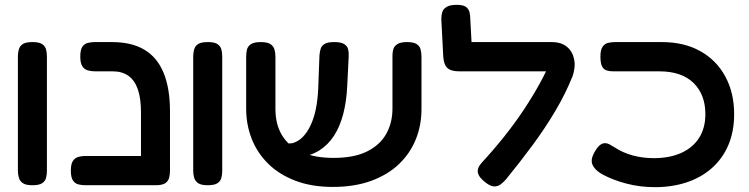

<svg xmlns="http://www.w3.org/2000/svg" viewBox="-20 -757 3096 794"><path d="M114 9Q87 9 74.5 0.5Q62 -8 58 -22Q54 -36 54 -51V-524Q54 -539 58 -553Q62 -567 74.5 -575Q87 -583 115 -583Q142 -583 154.5 -574.5Q167 -566 170.5 -552.5Q174 -539 174 -523V-50Q174 -35 170.5 -21.5Q167 -8 154.5 0.5Q142 9 114 9Z M623 9Q597 9 584 1.5Q571 -6 567 -18.5Q563 -31 563 -45V-293Q563 -350 550 -387.5Q537 -425 511 -443.5Q485 -462 446 -462H373Q357 -462 343 -466Q329 -470 320.5 -483Q312 -496 312 -523Q312 -551 320.5 -563.5Q329 -576 343 -579.5Q357 -583 372 -583H443Q524 -583 577 -551.5Q630 -520 656.5 -456Q683 -392 683 -296V-52Q683 -36 679.5 -22Q676 -8 663.5 0.5Q651 9 623 9ZM334 9Q318 9 304 5.5Q290 2 281.5 -11Q273 -24 273 -51Q273 -79 281.5 -91.5Q290 -104 303.5 -108Q317 -112 333 -112H629L628 9Z M839 9Q812 9 799.5 0.5Q787 -8 783 -22Q779 -36 779 -51V-524Q779 -539 783 -553Q787 -567 799.5 -575Q812 -583 840 -583Q867 -583 879.5 -574.5Q892 -566 895.5 -552.5Q899 -539 899 -523V-50Q899 -35 895.5 -21.5Q892 -8 879.5 0.5Q867 9 839 9Z M1356 16Q1268 16 1200.5 -10Q1133 -36 1088 -81Q1043 -126 1020.5 -184Q998 -242 998 -307V-523Q998 -539 1001.5 -552.5Q1005 -566 1018 -574.5Q1031 -583 1058 -583Q1086 -583 1098.5 -574.5Q1111 -566 1115 -552.5Q1119 -539 1119 -522V-307Q1119 -243 1146 -198Q1173 -153 1227 -128.5Q1281 -104 1359 -104Q1444 -104 1497.5 -130.5Q1551 -157 1577 -203Q1603 -249 1603 -308V-528Q1603 -543 1607 -555Q1611 -567 1624 -575Q1637 -583 1663 -583Q1691 -583 1703.5 -574.5Q1716 -566 1719.5 -552Q1723 -538 1723 -522V-305Q1723 -240 1700 -182Q1677 -124 1631 -79.5Q1585 -35 1516 -9.5Q1447 16 1356 16ZM1175 -104 1158 -162 1190 -165Q1214 -172 1232.5 -191Q1251 -210 1265 -240Q1279 -270 1286.5 -308Q1294 -346 1296 -391L1301 -527Q1302 -542 1306 -555Q1310 -568 1322.5 -575.5Q1335 -583 1362 -583Q1390 -583 1403 -575Q1416 -567 1419.5 -553.5Q1423 -540 1422 -524L1416 -403Q1413 -338 1399.5 -286Q1386 -234 1361.5 -196Q1337 -158 1300.5 -135Q1264 -112 1214 -106Z M1991 0Q1961 -22 1956.5 -42Q1952 -62 1972 -84Q2021 -137 2064.5 -191.5Q2108 -246 2145 -301.5Q2182 -357 2212 -411.5Q2242 -466 2264 -519L2347 -440Q2319 -370 2277 -299Q2235 -228 2183 -157.5Q2131 -87 2073 -16Q2063 -4 2051 5Q2039 14 2024.5 14Q2010 14 1991 0ZM2346 -436 2265 -462H1879Q1845 -462 1830 -476Q1815 -490 1813 -524L1805 -678Q1805 -694 1809 -707Q1813 -720 1827 -728.5Q1841 -737 1869 -737Q1896 -737 1907.5 -728Q1919 -719 1922 -705Q1925 -691 1925 -675L1930 -583H2261Q2301 -583 2324.5 -563.5Q2348 -544 2354.5 -511Q2361 -478 2346 -436Z M2688 17Q2626 17 2569.5 2Q2513 -13 2471 -36Q2451 -47 2439.5 -61Q2428 -75 2427 -89Q2426 -97 2430 -109Q2434 -121 2441 -132Q2451 -149 2461 -157Q2471 -165 2483 -165Q2491 -165 2500.5 -160Q2510 -155 2521 -148Q2554 -126 2595.5 -114.5Q2637 -103 2684 -103Q2750 -103 2798 -125Q2846 -147 2871.5 -187.5Q2897 -228 2897 -285Q2897 -366 2848 -414Q2799 -462 2706 -462H2515Q2500 -462 2488 -466Q2476 -470 2469.5 -483Q2463 -496 2463 -523Q2463 -550 2471.5 -563Q2480 -576 2494 -579.5Q2508 -583 2524 -583H2717Q2809 -583 2876 -545.5Q2943 -508 2979.5 -440.5Q3016 -373 3016 -285Q3016 -213 2992 -157Q2968 -101 2924 -62Q2880 -23 2820 -3Q2760 17 2688 17Z"/></svg>

Font: Fredoka SemiExpanded Medium
Style: Regular
Weight: 500
Width: 6
Designer: Ben Nathan
Foundry: Milena B. Brandão, Ben Nathan
Version: Version 2.001